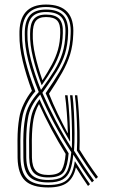

<svg xmlns="http://www.w3.org/2000/svg" viewBox="-20 -827 508 854"><path d="M194.2 6.8Q123 6.8 91.4 -23.8Q59.8 -54.2 58.2 -124.2Q57.5 -170.8 57.8 -202.1Q58 -233.5 59.9 -256.8Q61.8 -280 65.5 -302Q70.2 -332.8 86 -365.4Q101.8 -398 122 -423Q96.5 -491.2 81.1 -555.1Q65.8 -619 66.5 -672Q63 -806.8 184.5 -806.8Q313.8 -806.8 305.8 -674.5Q304.2 -625.2 291.9 -585Q279.5 -544.8 256 -503.5Q232.5 -462.2 198 -410.2Q215 -366.5 236.5 -322.1Q258 -277.8 280.5 -235.5L281.8 -236Q280.8 -279 277.2 -325.1Q273.8 -371.2 269.2 -403.2H280.5Q285.8 -360.8 288.9 -305.6Q292 -250.5 291.8 -198.8L290.8 -198.2Q259.8 -250.8 232.4 -305.4Q205 -360 183 -412.5Q220.8 -467 244.8 -507.8Q268.8 -548.5 280.8 -587.4Q292.8 -626.2 294.2 -675.8Q301 -795.8 184.5 -795.8Q75.5 -795.8 78.2 -672.8Q77.5 -621.2 93.5 -556.6Q109.5 -492 137.5 -420.8Q114.5 -395.5 98.8 -363.4Q83 -331.2 78.5 -300.8Q74.8 -279.2 72.9 -256.2Q71 -233.2 70.6 -202.1Q70.2 -171 71 -124.8Q72.5 -60.2 101.1 -32.2Q129.8 -4.2 194.2 -4.2Q256 -4.2 280.4 -29.2Q304.8 -54.2 312.5 -108.8L313.8 -109.2Q330.5 -82.2 346.8 -56.9Q363 -31.5 380.2 -7.8L371.5 0.2Q357.5 -19.5 344.8 -39.4Q332 -59.2 318.2 -81.5L317 -81Q307.8 -36.8 279.6 -15Q251.5 6.8 194.2 6.8ZM194.2 -15.5Q136.5 -15.5 110.9 -40.9Q85.2 -66.2 84 -125Q83.2 -172.2 83.6 -203.4Q84 -234.5 85.9 -256.8Q87.8 -279 91.5 -299.8Q96 -332.2 111.9 -361.6Q127.8 -391 152.5 -417.8Q123 -490 106.2 -556Q89.5 -622 90.2 -673.8Q89.2 -731 112 -757.8Q134.8 -784.5 184.5 -784.5Q238 -784.5 261.8 -758.4Q285.5 -732.2 282.8 -677Q281.2 -626.8 269.1 -588.1Q257 -549.5 232.2 -509.2Q207.5 -469 168.5 -414.2Q195.5 -353 228.2 -290.1Q261 -227.2 299.5 -167Q301 -202.5 300.2 -246.1Q299.5 -289.8 297.2 -331.5Q295 -373.2 291.5 -403.2H302.5Q306.5 -372 308.9 -326.2Q311.2 -280.5 311.5 -234.5Q311.8 -188.5 309.2 -156.8Q330.5 -122.8 353 -88.5Q375.5 -54.2 398 -23.8L389 -15.8Q368.2 -44 347.1 -75.8Q326 -107.5 306 -139.2Q302 -97.2 292.1 -69.9Q282.2 -42.5 259.5 -29Q236.8 -15.5 194.2 -15.5ZM162.2 -426.8Q198 -474.8 221.8 -513.5Q245.5 -552.2 257.6 -591Q269.8 -629.8 271 -678.2Q273.5 -728 252.9 -750.8Q232.2 -773.5 184.5 -773.5Q140.8 -773.5 121 -749.9Q101.2 -726.2 102 -674.5Q101.2 -624.8 117.5 -560.9Q133.8 -497 162.2 -426.8ZM165.5 -447.8Q140.8 -512.5 126.8 -570.9Q112.8 -629.2 113.8 -675.5Q113.5 -721.5 130.2 -741.9Q147 -762.2 184.5 -762.2Q226.2 -762.2 243.9 -742.8Q261.5 -723.2 259.5 -679.5Q258.5 -634.2 247.4 -597.6Q236.2 -561 215.6 -525.2Q195 -489.5 165.5 -447.8ZM168.8 -469.8Q193.8 -508.2 211.1 -540.6Q228.5 -573 237.9 -606.2Q247.2 -639.5 248 -680.8Q249.2 -718.8 234.8 -735Q220.2 -751.2 184.5 -751.2Q153 -751.2 139.4 -734Q125.8 -716.8 125.8 -676.2Q124.5 -633.8 136.4 -581.4Q148.2 -529 168.8 -469.8ZM194.2 -26.5Q235.8 -26.5 256.1 -40.1Q276.5 -53.8 284.6 -81.1Q292.8 -108.5 297 -150Q255.5 -213.2 220.8 -278.5Q186 -343.8 159 -406.8Q112.2 -355.5 104 -298.5Q100.5 -278.5 98.8 -256.6Q97 -234.8 96.5 -203.8Q96 -172.8 96.8 -125.2Q98 -72.5 120.6 -49.5Q143.2 -26.5 194.2 -26.5ZM406.8 -31.8Q385 -61 363.8 -92.8Q342.5 -124.5 322 -157.5Q324 -194.8 323.2 -239.9Q322.5 -285 319.9 -328.2Q317.2 -371.5 313.2 -403.2H323.8Q327.5 -374 330.2 -332.1Q333 -290.2 334 -245.2Q335 -200.2 333.5 -161.8Q353.5 -129.5 374.1 -98.8Q394.8 -68 415.8 -39.8ZM194.2 -37.8Q150 -37.8 130.4 -58.1Q110.8 -78.5 109.8 -125.8Q109 -172.8 109.4 -203.5Q109.8 -234.2 111.6 -255.9Q113.5 -277.5 117 -297.5Q120.8 -322.2 131.1 -344.6Q141.5 -367 156 -385.8Q182 -326.2 215 -265.2Q248 -204.2 285.2 -145.2Q281 -89.5 264.9 -63.6Q248.8 -37.8 194.2 -37.8ZM194.2 -48.8Q242.5 -48.8 255.4 -72.2Q268.2 -95.8 272 -142.5Q205 -250.2 153.5 -364.2Q144.8 -349.5 138.4 -331.1Q132 -312.8 129 -296.5Q125.5 -276.5 123.8 -255.1Q122 -233.8 121.6 -203.4Q121.2 -173 122 -126Q122.8 -84.8 139.8 -66.8Q156.8 -48.8 194.2 -48.8Z"/></svg>

Font: Big Shoulders Inline Display
Style: Regular
Weight: 400
Designer: Patric King
Foundry: XO Type Co
Version: Version 1.000